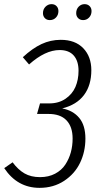

<svg xmlns="http://www.w3.org/2000/svg" viewBox="-27 -886 481 917"><path d="M210.9 -790Q196.3 -790 187.3 -799.3Q178.2 -808.6 178.2 -823.2Q178.2 -841.8 190.4 -854Q202.6 -866.2 219.2 -866.2Q233.9 -866.2 242.9 -856.9Q252 -847.7 252 -833Q252 -814.5 240.2 -802.2Q228.5 -790 210.9 -790ZM370.1 -790Q355.5 -790 346.2 -799.3Q336.9 -808.6 336.9 -823.2Q336.9 -841.8 348.6 -854Q360.4 -866.2 377 -866.2Q391.6 -866.2 400.9 -856.9Q410.2 -847.7 410.2 -833Q410.2 -814.5 398.4 -802.2Q386.7 -790 370.1 -790ZM263.2 -695.8Q332 -695.8 370.6 -655.8Q409.2 -615.7 409.2 -550.8Q409.2 -478.5 374 -431.9Q338.9 -385.3 270 -368.2Q321.8 -358.4 351.3 -323Q380.9 -287.6 380.9 -224.1Q380.9 -161.6 355.5 -108.6Q330.1 -55.7 279.3 -22.2Q228.5 11.2 162.1 11.2Q55.7 11.2 -6.8 -83L33.2 -110.8Q59.6 -75.2 90.3 -57.6Q121.1 -40 164.1 -40Q205.1 -40 236.1 -56.4Q267.1 -72.8 284.9 -99.9Q302.7 -127 311.3 -158.4Q319.8 -189.9 319.8 -224.1Q319.8 -280.8 290.3 -311.5Q260.7 -342.3 203.1 -341.8H149.9L164.1 -392.1H208Q253.4 -392.1 285.9 -414.3Q318.4 -436.5 333.3 -470.9Q348.1 -505.4 348.1 -547.9Q348.1 -594.7 325.2 -620.8Q302.2 -647 257.8 -647Q189 -647 111.8 -578.1L82 -612.8Q127.9 -655.3 171.1 -675.5Q214.4 -695.8 263.2 -695.8Z"/></svg>

Font: Fira Sans Compressed Light
Style: Italic
Weight: 300
Width: 3
Italic angle: -8°
Designer: Carrois Corporate & Edenspiekermann AG
Foundry: Carrois Corporate GbR & Edenspiekermann AG
Version: Version 4.203;PS 004.203;hotconv 1.0.88;makeotf.lib2.5.64775